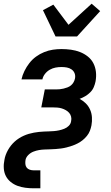

<svg xmlns="http://www.w3.org/2000/svg" viewBox="-28 -807 598 1037"><path d="M154 210Q131 210 108.5 207Q86 204 66 196.5Q46 189 29.5 175.5Q13 162 3.5 143.5Q-6 125 -7.5 102Q-9 79 -4 56Q-2 43 3 29.5Q8 16 15 3.5Q22 -9 31 -20.5Q40 -32 51 -42Q62 -52 74.5 -60Q87 -68 100.5 -74Q114 -80 127.5 -84Q141 -88 155 -90.5Q169 -93 182.5 -94.5Q196 -96 210 -96.5Q224 -97 237.5 -97.5Q251 -98 264 -99Q277 -100 291 -103Q305 -106 319 -111.5Q333 -117 343.5 -127.5Q354 -138 356 -152Q359 -165 356 -177Q353 -189 345.5 -197.5Q338 -206 327.5 -212Q317 -218 305.5 -221.5Q294 -225 281.5 -226Q269 -227 256 -227H195L214 -324H275Q285 -324 295 -325Q305 -326 315.5 -328.5Q326 -331 336.5 -335Q347 -339 355.5 -346Q364 -353 369.5 -363Q375 -373 377 -383Q380 -398 375 -411Q370 -424 358.5 -432Q347 -440 333 -442.5Q319 -445 304 -445Q288 -445 272 -442Q256 -439 241 -430.5Q226 -422 215 -408Q204 -394 201 -378H88Q93 -401 104 -423.5Q115 -446 130.5 -466Q146 -486 166.5 -501Q187 -516 210.5 -525.5Q234 -535 257.5 -538.5Q281 -542 304 -542Q330 -542 355.5 -538.5Q381 -535 404 -526Q427 -517 446 -502Q465 -487 476 -466Q487 -445 490 -419.5Q493 -394 488 -367Q485 -352 478.5 -336.5Q472 -321 459.5 -308.5Q447 -296 432.5 -287.5Q418 -279 402 -273Q421 -263 435.5 -248.5Q450 -234 458.5 -215Q467 -196 468.5 -174Q470 -152 466 -130Q463 -115 457.5 -100.5Q452 -86 441.5 -73Q431 -60 418.5 -50Q406 -40 391.5 -32.5Q377 -25 362.5 -20Q348 -15 332.5 -11Q317 -7 302 -5Q287 -3 272 -2Q257 -1 242 -0.5Q227 0 212.5 0.5Q198 1 183 3.5Q168 6 152.5 12Q137 18 125 30Q113 42 110 56Q108 68 109 79Q110 90 116 98Q122 106 132.5 109.5Q143 113 154 113H190V210ZM272 -610 204 -752 260 -782 342 -673 467 -787 513 -747 388 -610Z"/></svg>

Font: Lode Term
Style: Bold Italic
Weight: 700
Italic angle: -11°
Monospace: yes
Designer: Belleve Invis
Foundry: Belleve Invis
Version: Version 29.2.0